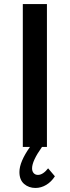

<svg xmlns="http://www.w3.org/2000/svg" viewBox="-20 -720 342 941"><path d="M75.2 123Q75.2 73.2 127 0H91.8V-700.2H210V0H186Q137.2 68.4 137.2 105Q137.2 119.6 145 128.4Q152.8 137.2 166 137.2Q190.4 137.2 215.8 105L249 144Q231.9 170.9 206.8 186Q181.6 201.2 153.8 201.2Q121.1 201.2 98.1 181.4Q75.2 161.6 75.2 123Z"/></svg>

Font: Trueno
Style: Regular
Weight: 400
Designer: Julieta Ulanovsky
Foundry: Julieta Ulanovsky
Version: Version 3.001b | FøM Fix